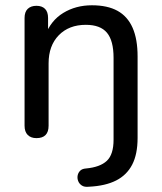

<svg xmlns="http://www.w3.org/2000/svg" viewBox="-20 -516 612 727"><path d="M317 191Q300 193 290 186.5Q280 180 276 169.5Q272 159 274 148.5Q276 138 283.5 130.5Q291 123 305 122Q359 117 384.5 93Q410 69 410 13V-297Q410 -362 385 -392Q360 -422 305 -422Q241 -422 202.5 -382.5Q164 -343 164 -276V-40Q164 7 118 7Q97 7 85 -5Q73 -17 73 -40V-448Q73 -471 85 -482.5Q97 -494 118 -494Q139 -494 150.5 -482.5Q162 -471 162 -448V-366L151 -381Q172 -438 219.5 -467Q267 -496 328 -496Q387 -496 425 -475Q463 -454 482 -411Q501 -368 501 -302V6Q501 68 480.5 107.5Q460 147 419.5 167.5Q379 188 317 191Z"/></svg>

Font: Nunito ExtraLight Medium
Style: Regular
Weight: 500
Version: Version 3.602